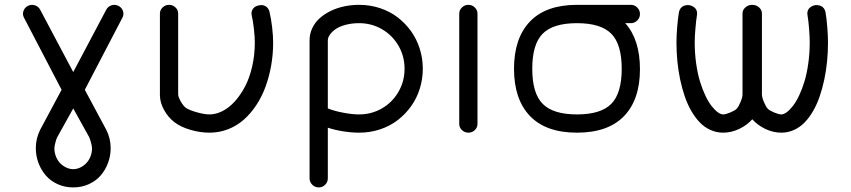

<svg xmlns="http://www.w3.org/2000/svg" viewBox="-20 -559 3586 809"><path d="M367.7 65.4Q367.7 57.6 363.4 41.5Q359.1 25.4 355.5 18.3L288.6 -102.1L221.2 19Q217.5 25.6 213.4 41.6Q209.2 57.6 209.2 65.4Q209.2 85 216.3 101.9Q223.4 118.9 234.9 130Q246.3 141.1 260.4 147.5Q274.4 153.8 288.6 153.8Q302.7 153.8 316.8 147.5Q330.8 141.1 342.2 130Q353.5 118.9 360.6 101.9Q367.7 85 367.7 65.4ZM80.8 -485.1Q73.7 -498.8 79.1 -513.4Q84.5 -528.1 98.6 -534.7Q113 -541.5 127.9 -536.4Q142.8 -531.2 149.9 -516.8L288.6 -255.4L427 -516.8Q434.1 -531.2 449 -536.4Q463.9 -541.5 478.3 -534.7Q492.4 -528.1 497.8 -513.4Q503.2 -498.8 496.1 -485.1L337.4 -180.7L428 -11.7Q446.3 24.4 446.3 65.4Q446.3 97.7 435.2 127.4Q424.1 157.2 404.2 180.3Q384.3 203.4 354.2 217Q324.2 230.7 288.6 230.7Q252.9 230.7 222.9 217Q192.9 203.4 173 180.3Q153.1 157.2 142 127.4Q130.9 97.7 130.9 65.4Q130.9 24.7 148.9 -11.5L239.5 -180.7Z M1053.7 -380.9Q1053.7 -403.8 1049.8 -438Q1045.9 -472.2 1040.8 -493.2Q1037.6 -506.3 1043.1 -517.2Q1048.6 -528.1 1059.1 -532.7Q1069.6 -537.4 1081.2 -537.6Q1092.8 -537.8 1102.7 -530.2Q1112.5 -522.5 1115.7 -508.5Q1122.3 -481.2 1126.6 -444.6Q1130.9 -408 1130.9 -378.9Q1130.9 -330.6 1122.7 -283.7Q1114.5 -236.8 1099.2 -194.7Q1084 -152.6 1060.5 -116.9Q1037.1 -81.3 1007.9 -55.3Q978.8 -29.3 941.4 -14.6Q904.1 0 862.5 0Q823.5 0 782.7 -11.8Q741.9 -23.7 715.8 -43.5Q688.7 -64 671.3 -95.6Q653.8 -127.2 653.8 -158.7V-501.5Q653.8 -516.6 665.2 -527.6Q676.5 -538.6 692.4 -538.6Q708 -538.6 719.4 -527.8Q730.7 -517.1 730.7 -502V-161.1Q730.7 -151.4 741.2 -132.3Q751.7 -113.3 763.4 -104.5Q776.6 -95.2 808.7 -86.1Q840.8 -76.9 862.5 -76.9Q889.6 -76.9 917.1 -90.7Q944.6 -104.5 969 -131.3Q993.4 -158.2 1012.5 -194.5Q1031.5 -230.7 1042.6 -279.2Q1053.7 -327.6 1053.7 -380.9Z M1493.2 0Q1461.2 0 1425.4 -5.7Q1389.6 -11.5 1361.3 -21V192.4Q1361.3 208 1350.1 219.4Q1338.9 230.7 1323 230.7Q1307.1 230.7 1295.8 219.4Q1284.4 208 1284.4 192.4V-70.1Q1284.4 -72.3 1284.4 -73.2Q1284.4 -74.2 1284.4 -74.6Q1284.4 -75 1284.4 -75.4V-389.4Q1284.4 -416.5 1295.8 -440.4Q1307.1 -464.4 1326.9 -482.1Q1346.7 -499.8 1373 -512.7Q1399.4 -525.6 1430.1 -532.1Q1460.7 -538.6 1493.2 -538.6Q1539.8 -538.6 1581.8 -524.5Q1623.8 -510.5 1656.2 -485.4Q1688.7 -460.2 1712.5 -426.8Q1736.3 -393.3 1748.9 -352.8Q1761.5 -312.3 1761.5 -269.3Q1761.5 -226.3 1748.9 -185.8Q1736.3 -145.3 1712.5 -111.8Q1688.7 -78.4 1656.2 -53.2Q1623.8 -28.1 1581.8 -14Q1539.8 0 1493.2 0ZM1493.2 -461.4Q1461.9 -461.4 1435.9 -454.3Q1409.9 -447.3 1394.2 -436.3Q1378.4 -425.3 1369.9 -412.8Q1361.3 -400.4 1361.3 -388.9V-102.3Q1384.5 -92.3 1423.8 -84.6Q1463.1 -76.9 1493.2 -76.9Q1544.7 -76.9 1588.5 -101.8Q1632.3 -126.7 1658.4 -171.1Q1684.6 -215.6 1684.6 -269.3Q1684.6 -323 1658.4 -367.3Q1632.3 -411.6 1588.5 -436.5Q1544.7 -461.4 1493.2 -461.4Z M1915 -501.5Q1915 -516.6 1926.4 -527.6Q1937.7 -538.6 1953.6 -538.6Q1969.2 -538.6 1980.6 -527.6Q1991.9 -516.6 1991.9 -501.5V-36.9Q1991.9 -21.7 1980.7 -10.9Q1969.5 0 1953.6 0Q1937.7 0 1926.4 -10.9Q1915 -21.7 1915 -36.9Z M2638.2 -461.4H2614.5Q2676.5 -392.1 2676.5 -267.3Q2676.5 -139.4 2609.3 -69.7Q2542 0 2411.1 0Q2280.3 0 2213 -70.3Q2145.8 -140.6 2145.8 -269.3Q2145.8 -397.9 2213 -468.3Q2280.3 -538.6 2411.1 -538.6H2638.2Q2653.8 -538.6 2665.2 -527.2Q2676.5 -515.9 2676.5 -500Q2676.5 -484.1 2665.2 -472.8Q2653.8 -461.4 2638.2 -461.4ZM2555.5 -417.1Q2511.5 -461.4 2411.1 -461.4Q2310.8 -461.4 2266.7 -417.1Q2222.7 -372.8 2222.7 -269.3Q2222.7 -165.8 2266.7 -121.3Q2310.8 -76.9 2411.1 -76.9Q2511.5 -76.9 2555.5 -121.3Q2599.6 -165.8 2599.6 -269.3Q2599.6 -372.8 2555.5 -417.1Z M3272 0Q3237.8 0 3204.8 -15.7Q3171.9 -31.5 3149.7 -56.4Q3127.7 -31.5 3094.5 -15.7Q3061.3 0 3027.1 0Q2998.8 0 2973.6 -11.4Q2948.5 -22.7 2928.8 -43Q2909.2 -63.2 2892.9 -91.4Q2876.7 -119.6 2865.2 -153Q2853.8 -186.3 2845.8 -224Q2837.9 -261.7 2834.1 -300.8Q2830.3 -339.8 2830.3 -379.9Q2830.3 -408.2 2833.3 -444.7Q2836.2 -481.2 2840.8 -507.6Q2842.5 -517.3 2848 -524.3Q2853.5 -531.2 2860.8 -534.2Q2868.2 -537.1 2876.6 -537.6Q2885 -538.1 2892.8 -535Q2900.6 -532 2906.6 -527Q2912.6 -522 2915.5 -513.8Q2918.5 -505.6 2916.7 -495.8Q2913.1 -473.6 2910.2 -439Q2907.2 -404.3 2907.2 -380.9Q2907.2 -334.5 2913.3 -291.5Q2919.4 -248.5 2929.3 -216.1Q2939.2 -183.6 2951.9 -156.7Q2964.6 -129.9 2978 -112.7Q2991.5 -95.5 3004.2 -86.2Q3016.8 -76.9 3027.1 -76.9Q3037.1 -76.9 3056.5 -84.8Q3075.9 -92.8 3083.5 -100.3Q3091.6 -108.4 3100.1 -128.7Q3108.6 -148.9 3108.6 -161.1V-502Q3108.6 -517.1 3120.7 -527.8Q3132.8 -538.6 3149.7 -538.6Q3166.5 -538.6 3178.5 -527.8Q3190.4 -517.1 3190.4 -502V-161.1Q3190.4 -148.9 3199 -128.7Q3207.5 -108.4 3215.6 -100.3Q3223.1 -92.8 3242.6 -84.8Q3262 -76.9 3272 -76.9Q3282.2 -76.9 3294.9 -86.2Q3307.6 -95.5 3321 -112.7Q3334.5 -129.9 3347.2 -156.7Q3359.9 -183.6 3369.8 -216.1Q3379.6 -248.5 3385.7 -291.5Q3391.8 -334.5 3391.8 -380.9Q3391.8 -404.8 3389 -439.5Q3386.2 -474.1 3382.3 -495.8Q3380.6 -505.4 3383.5 -513.7Q3386.5 -522 3392.5 -527Q3398.4 -532 3406.2 -535Q3414.1 -538.1 3422.5 -537.6Q3430.9 -537.1 3438.2 -534.2Q3445.6 -531.2 3451 -524.3Q3456.5 -517.3 3458.3 -507.6Q3462.9 -481.2 3465.8 -444.7Q3468.8 -408.2 3468.8 -379.9Q3468.8 -339.8 3465 -300.8Q3461.2 -261.7 3453.2 -224Q3445.3 -186.3 3433.8 -153Q3422.4 -119.6 3406.1 -91.4Q3389.9 -63.2 3370.2 -43Q3350.6 -22.7 3325.4 -11.4Q3300.3 0 3272 0Z"/></svg>

Font: Tecnico
Style: Grueso
Weight: 700
Version: Version 1.3